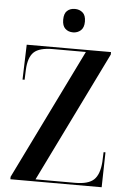

<svg xmlns="http://www.w3.org/2000/svg" viewBox="-61 -968 680 1012"><g transform="rotate(5 279.0 -462.0)"><path d="M33 0V-13L371 -703H197Q125 -703 96 -675.5Q67 -648 64 -581L62 -529H51L57 -714H503V-701L165 -11H375Q444 -11 473.5 -38.5Q503 -66 508 -133L510 -185H520L516 0ZM294 -800Q269 -800 253 -815Q237 -830 237 -862Q237 -895 253 -909.5Q269 -924 294 -924Q318 -924 335 -909.5Q352 -895 352 -862Q352 -830 335 -815Q318 -800 294 -800Z"/></g></svg>

Font: Noto Serif Display Condensed SemiBold
Style: Regular
Weight: 600
Width: 3
Designer: Monotype Design Team
Foundry: Monotype Imaging Inc.
Version: Version 2.009